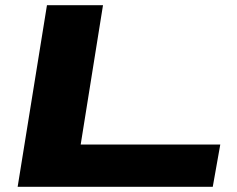

<svg xmlns="http://www.w3.org/2000/svg" viewBox="-20 -720 915 740"><path d="M48 0 161 -700H377L291 -163H829L800 0Z"/></svg>

Font: Georama ExtraExtended
Style: Bold Italic
Weight: 700
Width: 8
Italic angle: -9°
Designer: Jean-Baptiste Levee
Foundry: Production Type
Version: Version 1.000